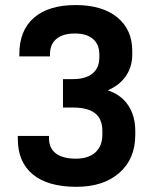

<svg xmlns="http://www.w3.org/2000/svg" viewBox="-20 -721 595 752"><path d="M49.8 -176.8V-188.5H171.9V-179.7Q171.9 -140.6 198.7 -120.1Q225.6 -99.6 277.3 -99.6Q327.1 -99.6 354 -124.5Q380.9 -149.4 380.9 -193.4V-208Q380.9 -254.9 352.5 -277.3Q324.2 -299.8 265.6 -299.8H226.6V-411.1H264.6Q315.4 -411.1 342.3 -433.1Q369.1 -455.1 369.1 -496.1V-507.8Q369.1 -546.9 344.2 -568.4Q319.3 -589.8 273.4 -589.8Q226.6 -589.8 201.2 -568.8Q175.8 -547.9 175.8 -508.8V-500H55.7V-508.8Q55.7 -601.6 112.8 -651.4Q169.9 -701.2 276.4 -701.2Q379.9 -701.2 439 -653.3Q498 -605.5 498 -521.5V-507.8Q498 -460 473.6 -423.8Q449.2 -387.7 402.3 -367.2Q455.1 -349.6 482.4 -308.1Q509.8 -266.6 509.8 -208V-192.4Q509.8 -98.6 447.3 -43.9Q384.8 10.7 279.3 10.7Q168 10.7 108.9 -37.6Q49.8 -85.9 49.8 -176.8Z"/></svg>

Font: Altinn-DIN Exp
Style: DINExp-Bold
Weight: 700
Width: 7
Designer: Charles Nix
Foundry: Altinn
Version: Version 2.00